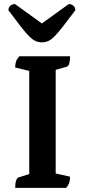

<svg xmlns="http://www.w3.org/2000/svg" viewBox="-20 -915 413 935"><path d="M53.9 0Q53.9 -21.9 58.4 -35.1Q62.9 -48.4 69.9 -50.9L140.1 -72.9L122.4 -52.4V-585.8L141.1 -565.2L53.9 -586.4Q53.9 -603.1 58.2 -615.6Q62.4 -628.1 74.3 -641H321.2Q321.2 -619.1 317.2 -605.6Q313.2 -592.1 305.2 -590.1L227.9 -568.1L251.2 -589.1V-55.2L226.9 -75.8L321.2 -54.6Q321.2 -38.9 317.5 -26.6Q313.8 -14.3 302.3 0ZM184.5 -708.9Q167.6 -708.9 153.5 -715.1Q139.5 -721.2 122.7 -737.5Q106 -753.8 82 -784.7Q58 -815.5 20.8 -865.4Q20.8 -877.9 29.9 -886.6Q39.1 -895.2 53.2 -895.2L196.3 -791.8H171.6L314.7 -895.2Q329.3 -895.2 338.1 -886.6Q347 -877.9 347 -865.4Q309.8 -815.5 285.6 -784.7Q261.4 -753.8 245.1 -737.5Q228.9 -721.2 214.8 -715.1Q200.8 -708.9 184.5 -708.9Z"/></svg>

Font: Pitagon Serif
Style: Regular
Weight: 400
Designer: Travis Tran
Foundry: Pitagon
Version: Version 1.000;gftools[0.9.26]